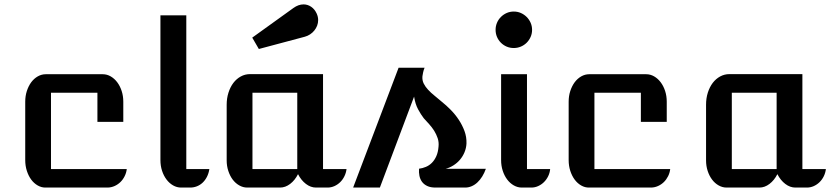

<svg xmlns="http://www.w3.org/2000/svg" viewBox="-20 -846 3745 866"><path d="M93.8 -387.2Q93.8 -413.1 101.1 -435.5Q108.4 -458 120.8 -474.9Q133.3 -491.7 150.4 -501.5Q167.5 -511.2 186.5 -511.2H443.4Q462.4 -511.2 479.2 -501.5Q496.1 -491.7 508.8 -474.9Q521.5 -458 528.8 -435.5Q536.1 -413.1 536.1 -387.2V-296.4H419.4V-427.7H210V-83.5H551.8Q549.8 -66.4 542.2 -51.3Q534.7 -36.1 523.2 -24.9Q511.7 -13.7 497.1 -7.1Q482.4 -0.5 466.3 0H186.5Q167.5 0.5 150.4 -9.3Q133.3 -19 120.8 -35.9Q108.4 -52.7 101.1 -75.4Q93.8 -98.1 93.8 -124Z M703.6 -776.9H820.3V-83.5H924.3Q921.4 -64 913.3 -48.3Q905.3 -32.7 893.8 -22Q882.3 -11.2 867.9 -5.6Q853.5 0 837.9 0H796.9Q777.8 0 760.7 -9.8Q743.7 -19.5 731 -36.4Q718.3 -53.2 710.9 -75.7Q703.6 -98.1 703.6 -124Z M1002.4 -373.5Q1002.4 -402.8 1010.5 -428.2Q1018.6 -453.6 1032.7 -472.2Q1046.9 -490.7 1066.2 -501.2Q1085.4 -511.7 1107.9 -511.7H1437V-83.5H1543Q1541 -66.4 1533.4 -51Q1525.9 -35.6 1514.4 -24.4Q1502.9 -13.2 1488.3 -6.6Q1473.6 0 1457.5 0H1405.3Q1381.3 0 1359.9 -16.4Q1338.4 -32.7 1324.2 -60.5Q1310.1 -32.7 1288.6 -16.4Q1267.1 0 1243.2 0H1095.2Q1076.2 0 1059.1 -9.8Q1042 -19.5 1029.5 -36.1Q1017.1 -52.7 1009.8 -75Q1002.4 -97.2 1002.4 -122.6ZM1320.8 -83.5V-427.7H1118.7V-83.5ZM1117.7 -676.3 1303.7 -810.1Q1326.2 -826.2 1349.1 -826.2Q1367.7 -826.2 1383.5 -815.4Q1399.4 -804.7 1408.7 -784.2Q1415 -770 1415 -755.4Q1415 -742.2 1410.4 -730.2Q1405.8 -718.3 1397.7 -708.3Q1389.6 -698.2 1378.4 -690.9Q1367.2 -683.6 1354.5 -680.2L1147.5 -625Z M1777.8 -540.5H1895Q1890.6 -529.8 1888.4 -519.3Q1886.2 -508.8 1885.3 -502Q1883.8 -483.9 1891.1 -469.2Q1898.4 -454.6 1910.9 -441.2Q1923.3 -427.7 1939.7 -414.6Q1956.1 -401.4 1973.1 -386.7Q1992.7 -371.1 2012.7 -350.8Q2032.7 -330.6 2048.8 -306.4Q2064.9 -282.2 2075 -255.1Q2085 -228 2084 -198.7Q2083 -178.2 2075.2 -159.4Q2067.4 -140.6 2054.7 -125.7Q2042 -110.8 2025.1 -100.1Q2008.3 -89.4 1989.7 -84.5H2171.4Q2164.6 -65.4 2155 -50Q2145.5 -34.7 2133.5 -23.4Q2121.6 -12.2 2107.4 -6.1Q2093.3 0 2078.1 0H1944.3Q1921.9 0 1907 -7.1Q1892.1 -14.2 1883.5 -25.9Q1875 -37.6 1871.8 -53Q1868.7 -68.4 1870.1 -85Q1885.7 -86.9 1900.9 -93.3Q1916 -99.6 1928 -111.6Q1939.9 -123.5 1948 -141.6Q1956.1 -159.7 1958 -185.1Q1960 -205.1 1954.1 -222.7Q1948.2 -240.2 1938.5 -255.9Q1928.7 -271.5 1916 -285.6Q1903.3 -299.8 1891.1 -313Q1878.4 -329.6 1865.7 -353Q1853 -376.5 1847.7 -410.2L1693.4 0H1572.8Z M2297.4 -629.4Q2280.3 -629.4 2265.4 -635.7Q2250.5 -642.1 2239.3 -653.3Q2228 -664.6 2221.7 -679.4Q2215.3 -694.3 2215.3 -711.4Q2215.3 -728.5 2221.7 -743.4Q2228 -758.3 2239.3 -769.5Q2250.5 -780.8 2265.4 -787.4Q2280.3 -793.9 2297.4 -793.9Q2314.5 -793.9 2329.3 -787.4Q2344.2 -780.8 2355.5 -769.5Q2366.7 -758.3 2373.3 -743.4Q2379.9 -728.5 2379.9 -711.4Q2379.9 -694.3 2373.3 -679.4Q2366.7 -664.6 2355.5 -653.3Q2344.2 -642.1 2329.1 -635.7Q2314 -629.4 2297.4 -629.4ZM2240.2 -511.2H2356.9V-83.5H2461.4Q2460 -66.4 2452.4 -51Q2444.8 -35.6 2433.3 -24.4Q2421.9 -13.2 2407.2 -6.6Q2392.6 0 2376.5 0H2333.5Q2314.5 0 2297.4 -9.8Q2280.3 -19.5 2267.6 -36.4Q2254.9 -53.2 2247.6 -75.7Q2240.2 -98.1 2240.2 -124Z M2544.9 -387.2Q2544.9 -413.1 2552.2 -435.5Q2559.6 -458 2572 -474.9Q2584.5 -491.7 2601.6 -501.5Q2618.7 -511.2 2637.7 -511.2H2894.5Q2913.6 -511.2 2930.4 -501.5Q2947.3 -491.7 2960 -474.9Q2972.7 -458 2980 -435.5Q2987.3 -413.1 2987.3 -387.2V-296.4H2870.6V-427.7H2661.1V-83.5H3002.9Q3001 -66.4 2993.4 -51.3Q2985.8 -36.1 2974.4 -24.9Q2962.9 -13.7 2948.2 -7.1Q2933.6 -0.5 2917.5 0H2637.7Q2618.7 0.5 2601.6 -9.3Q2584.5 -19 2572 -35.9Q2559.6 -52.7 2552.2 -75.4Q2544.9 -98.1 2544.9 -124Z M3164.6 -373.5Q3164.6 -402.8 3172.6 -428.2Q3180.7 -453.6 3194.8 -472.2Q3209 -490.7 3228.3 -501.2Q3247.6 -511.7 3270 -511.7H3599.1V-83.5H3705.1Q3703.1 -66.4 3695.6 -51Q3688 -35.6 3676.5 -24.4Q3665 -13.2 3650.4 -6.6Q3635.7 0 3619.6 0H3567.4Q3543.5 0 3522 -16.4Q3500.5 -32.7 3486.3 -60.5Q3472.2 -32.7 3450.7 -16.4Q3429.2 0 3405.3 0H3257.3Q3238.3 0 3221.2 -9.8Q3204.1 -19.5 3191.7 -36.1Q3179.2 -52.7 3171.9 -75Q3164.6 -97.2 3164.6 -122.6ZM3482.9 -83.5V-427.7H3280.8V-83.5Z"/></svg>

Font: Atomic Age
Style: Regular
Weight: 400
Version: Version 1.007; ttfautohint (v1.4.1) -l 6 -r 46 -G 0 -x 0 -H 